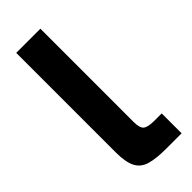

<svg xmlns="http://www.w3.org/2000/svg" viewBox="-232 -745 782 782"><g transform="rotate(-45 159.0 -354.0)"><path d="M208.9 0Q150.7 0 116.6 -10.4Q82.5 -20.8 67.9 -50.4Q53.4 -79.9 53.4 -135.9V-708H192.6V-170.2Q192.6 -135.8 205.8 -125.2Q218.9 -114.6 256.7 -114.6H298.1V0Z"/></g></svg>

Font: Atkinson Hyperlegible Next
Style: Regular
Weight: 400
Designer: Elliott Scott, Megan Eiswerth, Linus Boman, Theodore Petrosky, Letters from Sweden
Foundry: Applied Design Works, Letters from Sweden
Version: Version 2.001